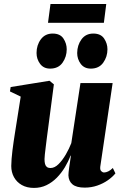

<svg xmlns="http://www.w3.org/2000/svg" viewBox="-20 -931 610 964"><path d="M150.5 12.5Q115 12.5 89.5 -2Q64 -16.5 50.2 -41.5Q36.5 -66.5 36.5 -97.5Q36.5 -113.5 38.2 -133.5Q40 -153.5 42.5 -175.8Q45 -198 48.5 -220.2Q52 -242.5 55 -262.5L84 -446L30 -472L33.5 -494L228.5 -525.5L250.5 -507.5L221.5 -286Q218.5 -265 215.5 -241Q212.5 -217 209.8 -194.8Q207 -172.5 205.2 -156Q203.5 -139.5 203.5 -132.5Q203.5 -118 206 -108.2Q208.5 -98.5 215 -93Q221.5 -87.5 234 -87.5Q254.5 -87.5 274.2 -107.2Q294 -127 310.8 -156Q327.5 -185 338 -212.5L384 -514H545.5L483.5 -94.5Q481.5 -78.5 488.2 -71.8Q495 -65 502.5 -65Q512 -65 523.5 -70.5Q535 -76 546.5 -87.5L559.5 -60.5Q545 -42.5 521.5 -26Q498 -9.5 468.2 0.8Q438.5 11 405 11Q364 11 344.2 -5.2Q324.5 -21.5 323.5 -51Q323.5 -56.5 324.5 -67.2Q325.5 -78 327.5 -91.5Q329.5 -105 331.8 -120.2Q334 -135.5 336 -149.5H334Q323 -120 305.8 -91.2Q288.5 -62.5 265.5 -39Q242.5 -15.5 213.8 -1.5Q185 12.5 150.5 12.5ZM231.5 -586.5Q199 -586.5 181.2 -610.5Q163.5 -634.5 163.5 -665Q163.5 -704.5 185 -733.5Q206.5 -762.5 244.5 -762.5Q282 -762.5 298.5 -737.5Q315 -712.5 315 -683.5Q315 -646 294 -616.2Q273 -586.5 231.5 -586.5ZM436 -586.5Q403 -586.5 385.2 -610.5Q367.5 -634.5 367.5 -665Q368 -704.5 389.2 -733.5Q410.5 -762.5 448.5 -762.5Q486 -762.5 502.8 -737.5Q519.5 -712.5 519.5 -683.5Q519.5 -646 498.2 -616.2Q477 -586.5 436 -586.5ZM233.5 -911H513.5L501.5 -816.5H221Z"/></svg>

Font: Merriweather 120pt Black
Style: Italic
Weight: 900
Italic angle: -7.8°
Version: Version 2.101